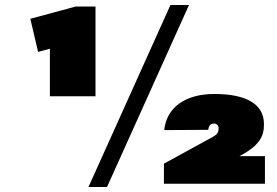

<svg xmlns="http://www.w3.org/2000/svg" viewBox="-20 -733 1107 766"><path d="M361 -349H179V-594L222 -550L132 -526L101 -658L282 -707H361ZM660 -713H734L407 13H333ZM634 -80 831 -188Q843 -195 847.5 -202Q852 -209 852 -217V-222Q852 -230 847 -235Q842 -240 834 -240Q823 -240 817.5 -233.5Q812 -227 811 -215L635 -214Q643 -283 696 -320.5Q749 -358 836 -358Q932 -358 982.5 -327.5Q1033 -297 1033 -238V-233Q1033 -205 1022 -184Q1011 -163 990 -145.5Q969 -128 939 -112L783 -27L800 -110H1037V0H634Z"/></svg>

Font: Pathway Extreme 28pt Black
Style: Regular
Weight: 900
Designer: Eduardo Rodriguez Tunni
Foundry: Eduardo Rodriguez Tunni
Version: Version 1.001;gftools[0.9.26]